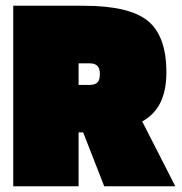

<svg xmlns="http://www.w3.org/2000/svg" viewBox="-20 -647 631 667"><path d="M253 -187V0H26V-627H271Q429 -627 493.5 -574.5Q558 -522 558 -396Q558 -333 537.5 -291Q517 -249 474 -225L589 0H342L269 -187ZM327 -390Q327 -409 318.5 -418Q310 -427 291 -427H253V-352H291Q311 -352 319 -361Q327 -370 327 -390Z"/></svg>

Font: Blinker Black
Style: Regular
Weight: 900
Designer: Juergen Huber
Foundry: supertype
Version: Version 1.017;hotconv 1.0.117;makeotfexe 2.5.65602